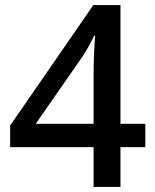

<svg xmlns="http://www.w3.org/2000/svg" viewBox="-20 -737 612 757"><path d="M553 -157H455V0H349V-157H20V-242L348 -717H455V-249H553ZM349 -249V-439Q349 -485 351 -529.5Q353 -574 355 -596H351Q342 -577 330.5 -556Q319 -535 308 -518L121 -249Z"/></svg>

Font: Noto Kufi Arabic Medium
Style: Regular
Weight: 500
Designer: Monotype Design Team, David Williams, Khaled Hosny
Foundry: Google LLC
Version: Version 2.109; ttfautohint (v1.8.4.7-5d5b)